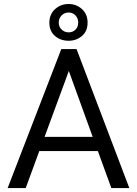

<svg xmlns="http://www.w3.org/2000/svg" viewBox="-20 -962 701 982"><path d="M331 -753.5Q290 -753.5 261.2 -778Q232.5 -802.5 232.5 -846.5Q232.5 -888.5 261.2 -915Q290 -941.5 331 -941.5Q371 -941.5 399.5 -915.2Q428 -889 428 -846.5Q428 -802.5 399.2 -778Q370.5 -753.5 331 -753.5ZM331 -796.5Q352 -796.5 366 -810.2Q380 -824 380 -846.5Q380 -868.5 366 -883.2Q352 -898 331 -898Q310.5 -898 295.5 -883.5Q280.5 -869 280.5 -846.5Q280.5 -824.5 295.5 -810.5Q310.5 -796.5 331 -796.5ZM641.5 0H549.5L480.5 -189.5H181L111.5 0H19L293.5 -711H371.5ZM454 -262 332 -599 208 -262Z"/></svg>

Font: Roberto Sans
Style: Regular
Weight: 400
Designer: Google (font) & Cristiano Sobral (main changes)
Version: Version 1.500; ttfautohint (v1.8.4.7-5d5b-dirty)